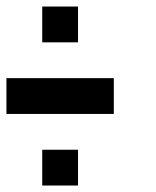

<svg xmlns="http://www.w3.org/2000/svg" viewBox="-20 -687 484 596"><path d="M333.3 -333.3H0V-444.4H333.3ZM222.2 -555.6H111.1V-666.7H222.2ZM222.2 -111.1H111.1V-222.2H222.2Z"/></svg>

Font: Pixeloid Sans
Style: Regular
Weight: 400
Designer: GGBotNet
Foundry: GGBotNet
Version: 0.5